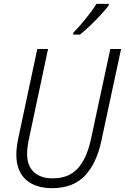

<svg xmlns="http://www.w3.org/2000/svg" viewBox="-20 -969 650 999"><path d="M251 10Q163 10 114 -35Q65 -80 65 -165Q65 -200 75 -249L174 -714H230L131 -248Q121 -203 121 -168Q121 -106 156.5 -73.5Q192 -41 254 -41Q337 -41 384 -92Q431 -143 453 -244L554 -714H610L508 -239Q483 -119 421.5 -54.5Q360 10 251 10ZM361 -798Q393 -831 427.5 -873.5Q462 -916 482 -949H546V-941Q531 -921 505 -892.5Q479 -864 449.5 -836Q420 -808 396 -789H361Z"/></svg>

Font: Noto Sans SemiCondensed Light
Style: Italic
Weight: 300
Width: 4
Italic angle: -12°
Designer: Monotype Design Team
Foundry: Monotype Imaging Inc.
Version: Version 2.013; ttfautohint (v1.8.4.7-5d5b)